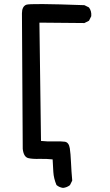

<svg xmlns="http://www.w3.org/2000/svg" viewBox="-20 -791 540 944"><path d="M289.6 132.8Q272 130.4 258.8 119.6L257.8 118.7L257.3 117.7Q251 102.5 247.1 86.7Q243.2 70.8 242.2 54.2Q240.2 24.4 238.8 -7.3Q208 -10.7 174.8 -9.8Q156.2 -9.3 142.3 -10.3Q128.4 -11.2 118.7 -13.7Q96.2 -19.5 91.8 -59.1V-59.6Q87.9 -695.3 87.9 -725.1Q87.9 -758.8 108.9 -767.6Q127.9 -775.4 393.6 -765.6H395L396 -765.1L415.5 -755.4L417 -754.4L418 -753.4Q430.7 -736.3 428.7 -712.4V-711.4L428.2 -710.4L418.5 -690.9L417.5 -689L416 -688.5L415.5 -688L396 -678.2L395 -677.7H393.6L173.8 -679.7L181.6 -98.1Q212.4 -94.7 245.6 -95.7Q282.7 -96.7 298.8 -94.2Q318.4 -91.3 323.2 -62Q327.1 -36.6 329.1 7.8Q331.1 52.2 335 95.2V96.7L334.5 98.1L324.7 117.7L323.7 119.1L322.8 120.1Q315.4 125.5 307.4 128.7Q299.3 131.8 290.5 132.8H290Z"/></svg>

Font: NaikaiFont
Style: SemiBold
Weight: 600
Version: Version 1.89